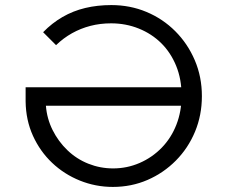

<svg xmlns="http://www.w3.org/2000/svg" viewBox="-20 -727 897 757"><path d="M425 10Q357 10 295 -15Q233 -40 185.5 -85Q138 -130 110 -191.5Q82 -253 81 -327V-383H731L735 -310H161Q165 -259 187.5 -214Q210 -169 246 -134.5Q282 -100 328.5 -81.5Q375 -63 426 -63Q481 -63 530.5 -84.5Q580 -106 617.5 -144.5Q655 -183 675.5 -235.5Q696 -288 696 -350Q696 -415 674.5 -467.5Q653 -520 615.5 -557Q578 -594 527 -614.5Q476 -635 418 -635Q375 -635 336.5 -625Q298 -615 264 -596Q230 -577 201 -549L150 -600Q185 -636 226.5 -660Q268 -684 316 -695.5Q364 -707 419 -707Q493 -707 557.5 -680Q622 -653 671 -604Q720 -555 748 -489.5Q776 -424 776 -348Q776 -273 749 -208Q722 -143 673.5 -94Q625 -45 561.5 -17.5Q498 10 425 10Z"/></svg>

Font: Lexend Exa Light
Style: Regular
Weight: 300
Designer: Bonnie Shaver-Troup, Thomas Jockin
Foundry: Lexend
Version: Version 1.007